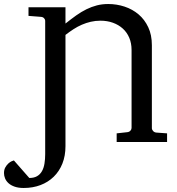

<svg xmlns="http://www.w3.org/2000/svg" viewBox="-119 -707 881 956"><path d="M461.9 0V-43L514.2 -48.8Q524.4 -49.8 530.3 -56.2Q536.1 -62.5 536.1 -69.8V-458Q536.1 -491.7 524.7 -518.8Q513.2 -545.9 492.4 -564.7Q471.7 -583.5 443.1 -593.8Q414.6 -604 380.9 -604Q356 -604 333 -598.6Q310.1 -593.3 288.6 -584Q267.1 -574.7 246.8 -561.5Q226.6 -548.3 207 -533.2V21Q207 68.8 191.7 107.4Q176.3 146 148.4 173.1Q120.6 200.2 82.5 214.6Q44.4 229 -1 229Q-27.3 229 -46.1 222.4Q-64.9 215.8 -76.7 205.1Q-88.4 194.3 -93.8 181.2Q-99.1 168 -99.1 154.8Q-99.1 138.2 -92.5 126.5Q-85.9 114.7 -77.6 107.2Q-69.3 99.6 -61 95.9Q-52.7 92.3 -49.8 91.8L26.9 179.2Q50.3 179.2 65.7 170.2Q81.1 161.1 90.1 145Q99.1 128.9 102.5 107.2Q106 85.4 106 60.1V-604Q106 -609.9 100.6 -616Q95.2 -622.1 85.9 -623L22.9 -627.9V-670.9H207V-589.8Q235.4 -612.3 260.7 -630.4Q286.1 -648.4 311.5 -660.9Q336.9 -673.3 363.3 -680.2Q389.6 -687 419.9 -687Q461.9 -687 501.2 -674.1Q540.5 -661.1 570.8 -635.5Q601.1 -609.9 619.1 -571.5Q637.2 -533.2 637.2 -481.9V-68.8Q637.2 -61.5 643.3 -54.7Q649.4 -47.9 659.2 -46.9L712.9 -43V0Z"/></svg>

Font: Charis SIL Afr
Style: Regular
Weight: 400
Foundry: SIL International
Version: Version 5.000